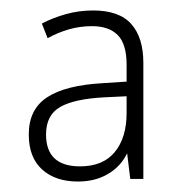

<svg xmlns="http://www.w3.org/2000/svg" viewBox="-20 -742 348 367"><path d="M158 -722Q208 -722 231 -696Q254 -670 254 -622V-400H229L223 -449Q211 -424 186.5 -409.5Q162 -395 129 -395Q86 -395 60.5 -418Q35 -441 35 -485Q35 -533 70 -556Q105 -579 176 -583L222 -586V-618Q222 -658 205 -675Q188 -692 156 -692Q133 -692 112 -686Q91 -680 71 -669L60 -697Q81 -708 106 -715Q131 -722 158 -722ZM180 -556Q122 -553 95 -537.5Q68 -522 68 -485Q68 -424 133 -424Q177 -424 199.5 -451.5Q222 -479 222 -526V-558Z"/></svg>

Font: Noto Sans Lao Looped SemiCondensed ExtraLight
Style: Regular
Weight: 200
Width: 4
Designer: Mark Frömberg, Ben Mitchell
Foundry: The Fontpad Ltd
Version: Version 1.002; ttfautohint (v1.8.4.7-5d5b)